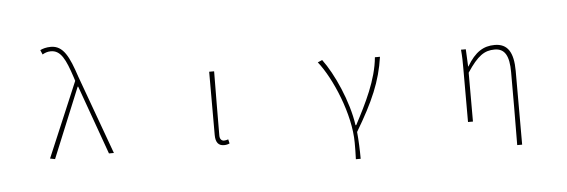

<svg xmlns="http://www.w3.org/2000/svg" viewBox="-58 -1001 4116 1393"><g transform="rotate(-5 2000.0 -304.5)"><path d="M308 7 517 -502H521L701 0H737L528 -574C479 -722 439 -807 348 -807C315 -807 288 -799 270 -790L284 -757C299 -766 319 -775 345 -775C418 -775 451 -705 494 -574L503 -546L272 0Z M1538 13C1556 13 1569 9 1579 4L1572 -26C1559 -22 1551 -20 1541 -20C1524 -20 1510 -33 1510 -59C1510 -217 1512 -368 1513 -527H1477V-66C1477 -10 1500 13 1538 13Z M2482 198H2517C2517 136 2514 62 2508 2C2634 -209 2695 -349 2721 -527H2684C2669 -364 2586 -199 2506 -48H2501C2476 -224 2382 -432 2301 -540L2268 -526C2368 -401 2484 -129 2484 78C2484 125 2484 147 2482 198Z M3657 198H3693V-339C3693 -475 3651 -540 3557 -540C3476 -540 3414 -503 3354 -401H3352L3346 -527H3311C3316 -474 3316 -438 3316 -396V0H3352V-356C3430 -474 3480 -507 3554 -507C3629 -507 3659 -450 3659 -334C3659 -158 3659 21 3657 198Z"/></g></svg>

Font: Harano Aji Gothic TW ExtraLight
Style: Regular
Weight: 250
Foundry: Masamichi Hosoda
Version: HaranoAjiGothicTW-ExtraLight version 20230610;ttx 4.39.4